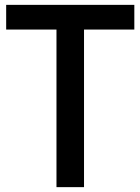

<svg xmlns="http://www.w3.org/2000/svg" viewBox="-20 -770 578 790"><path d="M5.4 -648.4V-750H532.7V-648.4H325.7V0H212.4V-648.4Z"/></svg>

Font: Spartan MB SemBd
Style: Regular
Weight: 600
Designer: Matt Bailey, Mirko Velimirovic
Foundry: Matt Bailey
Version: Version 1.005